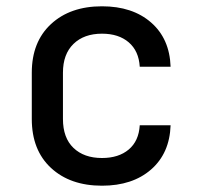

<svg xmlns="http://www.w3.org/2000/svg" viewBox="-20 -580 640 610"><path d="M304 10Q203 10 142 -46.5Q81 -103 81 -202V-349Q81 -447 142 -503.5Q203 -560 304 -560Q401 -560 460 -508.5Q519 -457 522 -368H424Q421 -418 389 -445.5Q357 -473 304 -473Q247 -473 213.5 -440.5Q180 -408 180 -349V-202Q180 -142 213.5 -110Q247 -78 304 -78Q357 -78 389 -105Q421 -132 424 -182H522Q519 -93 460 -41.5Q401 10 304 10Z"/></svg>

Font: Tiny Medium
Style: Regular
Weight: 500
Monospace: yes
Designer: Philipp Nurullin, Konstantin Bulenkov
Foundry: JetBrains
Version: Version 2.251; ttfautohint (v1.8.4.7-5d5b)